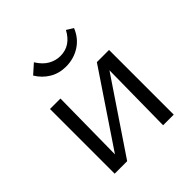

<svg xmlns="http://www.w3.org/2000/svg" viewBox="-168 -743 869 869"><g transform="rotate(-45 266.5 -308.0)"><path d="M388 0 393 -414H456V0ZM78 0V-414H145L140 0ZM120 0V-30L378 -414H416V-383L158 0ZM265 -498Q221 -498 186.5 -519Q152 -540 131 -575L176 -615Q197 -581 224 -565.5Q251 -550 281 -550Q315 -550 340 -567Q365 -584 382 -616L414 -596Q395 -549 355 -523.5Q315 -498 265 -498Z"/></g></svg>

Font: Ysabeau Office
Style: Regular
Weight: 400
Designer: Christian Thalmann (Catharsis Fonts)
Version: Version 2.001;gftools[0.9.30]; featfreeze: tnum,lnum,ss02